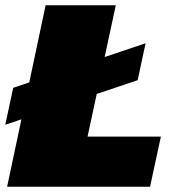

<svg xmlns="http://www.w3.org/2000/svg" viewBox="-28 -708 653 728"><path d="M-8 -235 22 -375 524 -544 494 -404ZM-1 0 145 -688H411L304 -190H582L541 0Z"/></svg>

Font: Saira Expanded Black
Style: Italic
Weight: 900
Width: 7
Italic angle: -12°
Designer: Hector Gatti with collaboration of the Omnibus-Type team
Foundry: Omnibus-Type
Version: Version 1.101